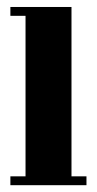

<svg xmlns="http://www.w3.org/2000/svg" viewBox="-20 -544 284 564"><path d="M10.5 0V-26H55V-497.5H10.5V-523.5H190V-26H234V0Z"/></svg>

Font: Imbue 50pt ExtraBold
Style: Regular
Weight: 800
Designer: Tyler Finck
Foundry: Etcetera Type Company
Version: Version 1.102; ttfautohint (v1.8.3)